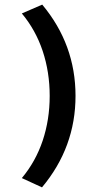

<svg xmlns="http://www.w3.org/2000/svg" viewBox="-20 -726 478 828"><path d="M305.7 -312.5Q305.7 -90.8 161.1 82L74.2 42Q133.8 -29.3 164.1 -119.6Q194.3 -210 194.3 -312.5Q194.3 -415 164.1 -505.9Q133.8 -596.7 74.2 -668L162.1 -706.1Q305.7 -534.2 305.7 -312.5Z"/></svg>

Font: Sudo Var
Style: Regular
Weight: 400
Monospace: yes
Designer: Jens Kutilek
Foundry: Jens Kutilek
Version: Version 0.065;FEAKit 1.0